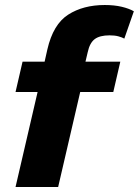

<svg xmlns="http://www.w3.org/2000/svg" viewBox="-20 -746 554 766"><path d="M42 0 130 -379H42L70 -500H158L169 -549Q192 -649 252 -687.5Q312 -726 398 -726Q436 -726 465.5 -719Q495 -712 514 -701L476 -592Q467 -597 452.5 -601Q438 -605 417 -605Q378 -605 358 -590Q338 -575 330 -538L321 -500H460L432 -379H300L212 0Z"/></svg>

Font: Work Sans
Style: Bold Italic
Weight: 700
Italic angle: -13°
Designer: Wei Huang
Foundry: Wei Huang
Version: Version 2.010; ttfautohint (v1.8.3)